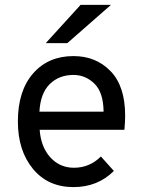

<svg xmlns="http://www.w3.org/2000/svg" viewBox="-20 -752 578 784"><path d="M167 -576 309 -732H433L255 -576ZM280 12Q176 12 114.5 -62.5Q53 -137 53 -256Q53 -381 115 -452Q177 -523 280 -523Q372 -523 431.5 -461.5Q491 -400 491 -280Q491 -252 488 -222H142Q147 -152 185.5 -109.5Q224 -67 282 -67Q346 -67 392 -113L445 -54Q379 12 280 12ZM141 -296H403Q402 -375 365.5 -410.5Q329 -446 280 -446Q221 -446 183 -408.5Q145 -371 141 -296Z"/></svg>

Font: Overpass
Style: Regular
Weight: 400
Designer: Delve Withrington, Thomas Jockin
Foundry: Delve Fonts
Version: Version 3.000;DELV;Overpass